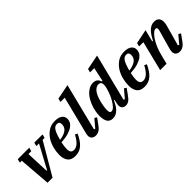

<svg xmlns="http://www.w3.org/2000/svg" viewBox="124 -1703 2657 2657"><g transform="rotate(-45 1453.0 -374.0)"><path d="M93 -468H55L69 -522H294L280 -468H224L238 -127H248L431 -468H379L393 -522H554L540 -468H502L228 0H130Z M665 12Q588 12 552.5 -32.5Q517 -77 517 -158Q517 -216 533.5 -282.5Q550 -349 585 -404.5Q620 -460 674.5 -497Q729 -534 805 -534Q835 -534 861.5 -528.5Q888 -523 908 -510Q928 -497 939.5 -477Q951 -457 951 -428Q951 -403 938.5 -375.5Q926 -348 894 -324Q862 -300 805.5 -282Q749 -264 662 -259Q655 -225 651 -195Q647 -165 647 -142Q647 -100 663 -80.5Q679 -61 711 -61Q756 -61 795.5 -98.5Q835 -136 870 -204L906 -187Q883 -139 858.5 -102Q834 -65 805.5 -39.5Q777 -14 742.5 -1Q708 12 665 12ZM672 -297Q720 -303 753 -316Q786 -329 806.5 -346.5Q827 -364 835.5 -386Q844 -408 844 -433Q844 -456 833 -470Q822 -484 796 -484Q775 -484 758.5 -474.5Q742 -465 727.5 -443.5Q713 -422 699.5 -386Q686 -350 672 -297Z M1068 12Q1045 12 1029 5.5Q1013 -1 1003 -11.5Q993 -22 988.5 -35Q984 -48 984 -62Q984 -74 986.5 -89Q989 -104 992 -115L1130 -664H1047L1060 -717L1280 -760L1107 -69L1125 -61L1222 -176L1255 -155L1194 -71Q1162 -24 1131 -6Q1100 12 1068 12Z M1402 12Q1343 12 1317.5 -28.5Q1292 -69 1292 -141Q1292 -183 1300 -228.5Q1308 -274 1324 -317.5Q1340 -361 1362.5 -400.5Q1385 -440 1414 -469.5Q1443 -499 1477.5 -516.5Q1512 -534 1552 -534Q1596 -534 1619.5 -513.5Q1643 -493 1653 -458H1664L1709 -664H1626L1639 -717L1859 -760L1686 -69L1704 -61L1801 -176L1834 -155L1773 -71Q1742 -25 1713.5 -6.5Q1685 12 1656 12Q1634 12 1619.5 5.5Q1605 -1 1596 -11Q1587 -21 1583 -34Q1579 -47 1579 -60Q1579 -74 1582 -90Q1585 -106 1588 -117L1597 -156L1587 -158Q1571 -123 1552.5 -92Q1534 -61 1511.5 -38Q1489 -15 1462 -1.5Q1435 12 1402 12ZM1455 -72Q1482 -72 1509.5 -100.5Q1537 -129 1561 -170.5Q1585 -212 1603 -257Q1621 -302 1629 -335L1636 -360Q1647 -408 1637 -437Q1627 -466 1589 -466Q1548 -466 1511 -424.5Q1474 -383 1449 -293Q1444 -275 1439 -253Q1434 -231 1430 -209.5Q1426 -188 1424 -167.5Q1422 -147 1422 -132Q1422 -103 1428.5 -87.5Q1435 -72 1455 -72Z M2021 12Q1944 12 1908.5 -32.5Q1873 -77 1873 -158Q1873 -216 1889.5 -282.5Q1906 -349 1941 -404.5Q1976 -460 2030.5 -497Q2085 -534 2161 -534Q2191 -534 2217.5 -528.5Q2244 -523 2264 -510Q2284 -497 2295.5 -477Q2307 -457 2307 -428Q2307 -403 2294.5 -375.5Q2282 -348 2250 -324Q2218 -300 2161.5 -282Q2105 -264 2018 -259Q2011 -225 2007 -195Q2003 -165 2003 -142Q2003 -100 2019 -80.5Q2035 -61 2067 -61Q2112 -61 2151.5 -98.5Q2191 -136 2226 -204L2262 -187Q2239 -139 2214.5 -102Q2190 -65 2161.5 -39.5Q2133 -14 2098.5 -1Q2064 12 2021 12ZM2028 -297Q2076 -303 2109 -316Q2142 -329 2162.5 -346.5Q2183 -364 2191.5 -386Q2200 -408 2200 -433Q2200 -456 2189 -470Q2178 -484 2152 -484Q2131 -484 2114.5 -474.5Q2098 -465 2083.5 -443.5Q2069 -422 2055.5 -386Q2042 -350 2028 -297Z M2711 12Q2688 12 2672 5.5Q2656 -1 2646 -11.5Q2636 -22 2631.5 -35Q2627 -48 2627 -62Q2627 -74 2629.5 -89Q2632 -104 2635 -115L2714 -397Q2718 -412 2718 -423Q2718 -450 2693 -450Q2670 -450 2642.5 -426Q2615 -402 2587 -359.5Q2559 -317 2534 -259.5Q2509 -202 2493 -135L2459 0H2334L2443 -438H2360L2373 -491L2582 -534L2538 -359L2549 -356Q2568 -392 2588.5 -424Q2609 -456 2632.5 -480.5Q2656 -505 2684 -519.5Q2712 -534 2748 -534Q2798 -534 2821 -507Q2844 -480 2844 -435Q2844 -418 2840.5 -400.5Q2837 -383 2832 -364L2750 -69L2768 -61L2865 -176L2898 -155L2837 -71Q2805 -24 2774 -6Q2743 12 2711 12Z"/></g></svg>

Font: IBM Plex Serif SmBld
Style: Italic
Weight: 600
Italic angle: -14°
Designer: Mike Abbink, Paul van der Laan, Pieter van Rosmalen
Foundry: Bold Monday
Version: Version 3.001